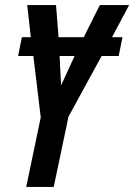

<svg xmlns="http://www.w3.org/2000/svg" viewBox="-20 -734 527 754"><path d="M83 0 140 -273 111 -514H51L66 -588H101L87 -714H200L210 -588H309L372 -714H487L420 -588H461L446 -514H379L249 -276L191 0ZM220 -399 273 -514H214Z"/></svg>

Font: Noto Sans ExtraCondensed SemiBold
Style: Italic
Weight: 600
Width: 2
Italic angle: -12°
Designer: Monotype Design Team
Foundry: Monotype Imaging Inc.
Version: Version 2.013; ttfautohint (v1.8.4.7-5d5b)